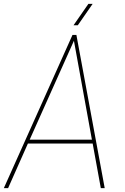

<svg xmlns="http://www.w3.org/2000/svg" viewBox="-34 -970 644 990"><path d="M339.8 -790H359.9L505.9 0H485.8L443.8 -230H109.9L7.8 0H-14.2ZM347.2 -759.8 119.1 -250H439.9ZM421.9 -950.2H443.8L367.2 -839.8H345.2Z"/></svg>

Font: Cooper Hewitt
Style: Thin Italic
Weight: 702
Designer: Village Type and Design LLC
Foundry: Cooper Hewitt Smithsonian Design Museum
Version: 1.000